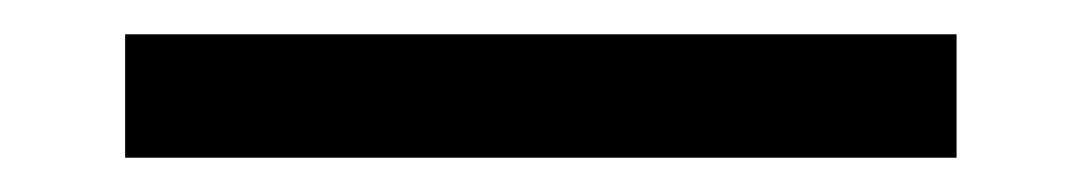

<svg xmlns="http://www.w3.org/2000/svg" viewBox="-20 39 630 112"><path d="M53 59H538V131H53Z"/></svg>

Font: Encode Sans Normal
Style: Regular
Weight: 400
Designer: Pablo Impallari, Andres Torresi
Foundry: Pablo Impallari, Andres Torresi
Version: Version 1.000; ttfautohint (v1.00) -l 8 -r 50 -G 200 -x 14 -